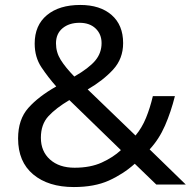

<svg xmlns="http://www.w3.org/2000/svg" viewBox="-20 -745 772 775"><path d="M304 -725Q384 -725 430.5 -684.5Q477 -644 477 -571Q477 -508 436.5 -464Q396 -420 334 -384L527 -198Q553 -229 569.5 -269.5Q586 -310 597 -357H686Q670 -293 646 -238Q622 -183 584 -142L730 0H611L524 -84Q477 -42 419 -16Q361 10 278 10Q175 10 114 -41Q53 -92 53 -186Q53 -263 94.5 -309.5Q136 -356 207 -396Q175 -432 147.5 -473Q120 -514 120 -569Q120 -643 169.5 -684Q219 -725 304 -725ZM301 -653Q259 -653 232.5 -631Q206 -609 206 -570Q206 -534 225 -503.5Q244 -473 280 -436Q339 -470 364.5 -500.5Q390 -531 390 -571Q390 -607 366 -630Q342 -653 301 -653ZM260 -341Q206 -309 175.5 -276Q145 -243 145 -189Q145 -134 182 -101Q219 -68 281 -68Q345 -68 391 -89Q437 -110 468 -139Z"/></svg>

Font: Noto Sans Tifinagh APT
Style: Regular
Weight: 400
Designer: JamraPatel
Foundry: JamraPatel LLC
Version: Version 2.006; ttfautohint (v1.8.4.7-5d5b)